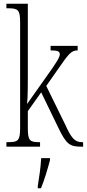

<svg xmlns="http://www.w3.org/2000/svg" viewBox="-20 -780 462 1021"><path d="M14 0H193V-24H190C139 -24 128 -31 128 -99V-189L199 -289L290 -101C334 -10 352 0 415 0H422V-24H416C376 -24 358 -49 327 -117L226 -323L282 -403C344 -492 357 -512 393 -512V-536H249V-512C287 -512 298 -507 298 -491C298 -476 282 -449 223 -367L124 -227C128 -263 128 -337 128 -373V-760H14V-736H21C76 -736 87 -729 87 -661V-100C87 -31 76 -24 21 -24H14ZM181 208V221H198C215 181 235 113 246 71V61H199C196 113 189 160 181 208Z"/></svg>

Font: Noto Serif Thai ExtraCondensed ExtraLight
Style: Regular
Weight: 200
Width: 2
Designer: Monotype Design Team
Foundry: Monotype Imaging Inc.
Version: Version 2.002